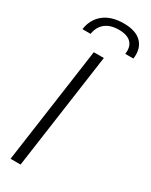

<svg xmlns="http://www.w3.org/2000/svg" viewBox="-244 -1011 837 1061"><g transform="rotate(30 174.5 -480.5)"><path d="M140 -740H204L100 0H36ZM295 -819Q302 -866 277.5 -891.5Q253 -917 199 -917Q145 -917 113 -891.5Q81 -866 74 -819H22Q31 -885 78.5 -923Q126 -961 205 -961Q283 -961 319.5 -923Q356 -885 347 -819Z"/></g></svg>

Font: Plata Sans Light
Style: Italic
Weight: 300
Italic angle: -8°
Designer: Pablo Impallari, Andres Torresi, & Cristiano Sobral
Foundry: Pablo Impallari, Andres Torresi, & Cristiano Sobral
Version: Version 1.00;December 28, 2019;FontCreator 12.0.0.2547 64-bi